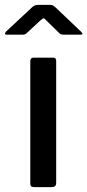

<svg xmlns="http://www.w3.org/2000/svg" viewBox="-54 -766 357 786"><path d="M176 -19Q176 -8 171.5 -4Q167 0 156 0H88Q77 0 73.5 -3.5Q70 -7 70 -16V-515Q70 -530 84 -530H164Q176 -530 176 -516ZM188 -631 136 -682Q128 -691 124.5 -691Q121 -691 111 -682L56 -631Q50 -626 46.5 -625Q43 -624 36 -624H-26Q-33 -624 -33.5 -627.5Q-34 -631 -29 -637L76 -735Q81 -740 87 -743Q93 -746 103 -746H152Q160 -746 164.5 -742.5Q169 -739 173 -736L277 -637Q291 -624 275 -624H208Q202 -624 197 -625Q192 -626 188 -631Z"/></svg>

Font: Libre Franklin Thin Medium
Style: Regular
Weight: 500
Version: Version 3.000